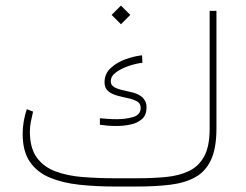

<svg xmlns="http://www.w3.org/2000/svg" viewBox="-20 -683 901 703"><path d="M422.9 -662.6 457 -628.4 422.9 -594.2 388.7 -628.4ZM402.8 -30.3H480Q538.6 -30.3 587.4 -34.9Q636.2 -39.6 672.1 -56.9Q708 -74.2 727.8 -110.8Q747.6 -147.5 747.6 -211.4V-643.1H772.5V-212.9Q772.5 -140.6 752.7 -97.9Q732.9 -55.2 695.1 -34.2Q657.2 -13.2 603 -6.6Q548.8 0 480 0H402.8Q332 0 270.5 -6.6Q209 -13.2 162.4 -32.7Q115.7 -52.2 89.4 -90.6Q63 -128.9 63 -192.9Q63 -237.8 78.1 -283.2L101.1 -274.4Q96.7 -255.9 93 -237.5Q89.4 -219.2 89.4 -201.2Q89.4 -141.1 114.5 -106.4Q139.6 -71.8 183.3 -55.4Q227.1 -39.1 283.7 -34.7Q340.3 -30.3 402.8 -30.3ZM345.7 -250Q358.4 -249 374.8 -247.8Q391.1 -246.6 407.7 -246.6Q440.4 -246.6 467.8 -254.6Q495.1 -262.7 495.1 -288.1Q495.1 -304.2 481.7 -311.8Q468.3 -319.3 448.5 -323.5Q428.7 -327.6 408.9 -333Q389.2 -338.4 376 -349.4Q362.8 -360.4 362.8 -381.8Q362.8 -413.1 385.3 -433.8Q407.7 -454.6 439.7 -466.1Q471.7 -477.5 500 -480.5L501.5 -453.1Q481.4 -451.2 454.1 -442.4Q426.8 -433.6 406.2 -419.2Q385.7 -404.8 385.7 -385.3Q385.7 -371.1 398.2 -364Q410.6 -356.9 429 -353Q447.3 -349.1 466.3 -344.2Q485.4 -339.4 499 -328.6Q506.8 -322.3 511.7 -312.7Q516.6 -303.2 516.6 -290Q516.6 -262.7 501 -248Q485.4 -233.4 460 -227.5Q434.6 -221.7 406.2 -221.7Q376 -221.7 345.7 -226.1Z"/></svg>

Font: Vazirmatn FD NL Thin
Style: Regular
Weight: 100
Designer: Saber Rastikerdar
Foundry: Saber Rastikerdar
Version: Version 33.003